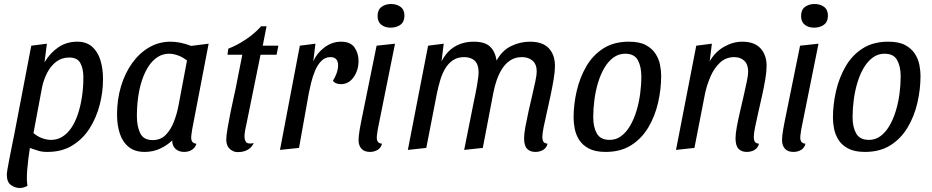

<svg xmlns="http://www.w3.org/2000/svg" viewBox="-20 -738 4650 958"><path d="M217 20Q187 20 169 13.5Q151 7 119 -3L40 -9L136 -510L214 -520L202 -427Q230 -474 271 -502Q312 -530 366 -530Q411 -530 439.5 -505Q468 -480 481 -438Q494 -396 494 -343Q494 -279 477.5 -215Q461 -151 427.5 -98Q394 -45 341.5 -12.5Q289 20 217 20ZM78 200Q56 200 35 185.5Q14 171 14 133Q14 126 17.5 105Q21 84 26.5 56Q32 28 38 -2Q44 -32 49 -57L139 -60Q129 -5 121.5 54Q114 113 114 154Q114 164 115 173Q116 182 117 189Q111 193 100.5 196.5Q90 200 78 200ZM235 -40Q266 -40 291.5 -56Q317 -72 336.5 -101Q356 -130 369 -169.5Q382 -209 389 -255.5Q396 -302 396 -352Q396 -397 380.5 -424Q365 -451 326 -451Q288 -451 260.5 -430Q233 -409 215.5 -375Q198 -341 190 -303L147 -74Q167 -57 190 -48.5Q213 -40 235 -40Z M702 20Q653 20 622.5 -4.5Q592 -29 578 -71Q564 -113 564 -167Q564 -241 583.5 -306.5Q603 -372 639 -422.5Q675 -473 724 -501.5Q773 -530 831 -530Q879 -530 934 -509L1021 -520L939 -93Q938 -84 936 -72Q934 -60 934 -51Q934 -37 940.5 -29.5Q947 -22 960 -21Q956 -7 947 2Q938 11 926 15.5Q914 20 899 20Q873 20 856.5 5.5Q840 -9 839 -37Q813 -12 778 4Q743 20 702 20ZM742 -39Q782 -39 807.5 -65.5Q833 -92 848 -131.5Q863 -171 870 -208L913 -436Q892 -453 868 -461.5Q844 -470 824 -470Q793 -470 767.5 -454Q742 -438 722.5 -409Q703 -380 689.5 -340.5Q676 -301 669.5 -254.5Q663 -208 663 -158Q663 -108 679.5 -73.5Q696 -39 742 -39Z M1166 21Q1144 21 1126.5 5Q1109 -11 1109 -41Q1109 -61 1115.5 -98.5Q1122 -136 1130.5 -179Q1139 -222 1148 -261Q1157 -300 1161 -323L1189 -465H1115L1119 -495Q1165 -513 1208.5 -542.5Q1252 -572 1283 -607H1310L1291 -510H1369L1360 -465H1280L1209 -116Q1205 -100 1203 -87.5Q1201 -75 1200 -64Q1199 -39 1208.5 -28.5Q1218 -18 1246 -24Q1239 -9 1227.5 1Q1216 11 1201 16Q1186 21 1166 21Z M1377 10 1476 -510 1554 -520 1543 -432Q1561 -473 1599 -501.5Q1637 -530 1682 -530Q1729 -530 1749 -501Q1769 -472 1769 -434Q1769 -388 1744.5 -353Q1720 -318 1680 -318Q1670 -318 1658.5 -322Q1647 -326 1641 -336Q1652 -351 1659.5 -372.5Q1667 -394 1667 -412Q1667 -432 1657.5 -442.5Q1648 -453 1629 -453Q1602 -453 1583 -433.5Q1564 -414 1552 -385Q1540 -356 1532.5 -325.5Q1525 -295 1521 -274L1472 0Z M1826 20Q1798 20 1783.5 4Q1769 -12 1769 -39Q1769 -49 1770.5 -62.5Q1772 -76 1774.5 -90.5Q1777 -105 1779.5 -118Q1782 -131 1784 -141L1859 -510L1951 -520L1865 -93Q1864 -85 1862 -72Q1860 -59 1860 -51Q1860 -37 1866.5 -29.5Q1873 -22 1886 -21Q1881 0 1864 10Q1847 20 1826 20ZM1929 -600Q1901 -600 1882.5 -614.5Q1864 -629 1864 -658Q1864 -689 1883.5 -703.5Q1903 -718 1931 -718Q1960 -718 1979 -703.5Q1998 -689 1998 -660Q1998 -629 1978 -614.5Q1958 -600 1929 -600Z M2651 20Q2625 20 2610 4.5Q2595 -11 2595 -48Q2595 -70 2601.5 -105.5Q2608 -141 2617 -181.5Q2626 -222 2635.5 -262Q2645 -302 2651.5 -333.5Q2658 -365 2658 -381Q2658 -417 2637.5 -435Q2617 -453 2584 -453Q2551 -453 2526.5 -437Q2502 -421 2485.5 -395Q2469 -369 2458 -337Q2447 -305 2441 -272L2389 0L2296 10L2346 -240Q2349 -255 2353 -273.5Q2357 -292 2360 -311Q2363 -330 2365.5 -347.5Q2368 -365 2368 -378Q2368 -416 2349 -434.5Q2330 -453 2296 -453Q2263 -453 2240 -437.5Q2217 -422 2201.5 -396Q2186 -370 2176.5 -338Q2167 -306 2160 -272L2107 0L2015 10L2116 -510L2194 -520L2183 -432Q2209 -482 2250 -506Q2291 -530 2344 -530Q2398 -530 2424 -506.5Q2450 -483 2458 -436Q2485 -486 2530 -508Q2575 -530 2624 -530Q2688 -530 2718.5 -497Q2749 -464 2749 -409Q2749 -381 2742.5 -342.5Q2736 -304 2727 -261Q2718 -218 2708.5 -177Q2699 -136 2692.5 -103.5Q2686 -71 2686 -54Q2686 -42 2690.5 -32.5Q2695 -23 2712 -21Q2707 0 2690 10Q2673 20 2651 20Z M3002 20Q2950 20 2918 3Q2886 -14 2869.5 -40.5Q2853 -67 2847.5 -96.5Q2842 -126 2842 -150Q2842 -217 2857.5 -284Q2873 -351 2905.5 -407Q2938 -463 2990.5 -496.5Q3043 -530 3118 -530Q3171 -530 3202.5 -513Q3234 -496 3251 -469.5Q3268 -443 3273.5 -413.5Q3279 -384 3279 -360Q3279 -293 3263.5 -225.5Q3248 -158 3215 -102.5Q3182 -47 3129.5 -13.5Q3077 20 3002 20ZM3022 -40Q3054 -40 3079.5 -59Q3105 -78 3124 -110.5Q3143 -143 3155.5 -184Q3168 -225 3174 -269.5Q3180 -314 3180 -357Q3180 -406 3162.5 -438Q3145 -470 3099 -470Q3067 -470 3041 -451Q3015 -432 2996 -400Q2977 -368 2964.5 -327Q2952 -286 2946 -241Q2940 -196 2940 -153Q2940 -104 2958 -72Q2976 -40 3022 -40Z M3706 20Q3680 20 3665 4.5Q3650 -11 3650 -48Q3650 -70 3656.5 -105.5Q3663 -141 3672.5 -181.5Q3682 -222 3691 -261.5Q3700 -301 3706.5 -332.5Q3713 -364 3713 -380Q3713 -417 3693.5 -435Q3674 -453 3644 -453Q3602 -453 3572.5 -425.5Q3543 -398 3525 -356Q3507 -314 3498 -272L3445 0L3353 10L3454 -510L3532 -520L3521 -432Q3548 -479 3592.5 -504.5Q3637 -530 3684 -530Q3744 -530 3774.5 -497Q3805 -464 3805 -409Q3805 -381 3798.5 -342.5Q3792 -304 3782.5 -261Q3773 -218 3763.5 -177Q3754 -136 3747.5 -103.5Q3741 -71 3741 -54Q3741 -41 3745.5 -32Q3750 -23 3767 -21Q3762 0 3745 10Q3728 20 3706 20Z M3939 20Q3911 20 3896.5 4Q3882 -12 3882 -39Q3882 -49 3883.5 -62.5Q3885 -76 3887.5 -90.5Q3890 -105 3892.5 -118Q3895 -131 3897 -141L3972 -510L4064 -520L3978 -93Q3977 -85 3975 -72Q3973 -59 3973 -51Q3973 -37 3979.5 -29.5Q3986 -22 3999 -21Q3994 0 3977 10Q3960 20 3939 20ZM4042 -600Q4014 -600 3995.5 -614.5Q3977 -629 3977 -658Q3977 -689 3996.5 -703.5Q4016 -718 4044 -718Q4073 -718 4092 -703.5Q4111 -689 4111 -660Q4111 -629 4091 -614.5Q4071 -600 4042 -600Z M4296 20Q4244 20 4212 3Q4180 -14 4163.5 -40.5Q4147 -67 4141.5 -96.5Q4136 -126 4136 -150Q4136 -217 4151.5 -284Q4167 -351 4199.5 -407Q4232 -463 4284.5 -496.5Q4337 -530 4412 -530Q4465 -530 4496.5 -513Q4528 -496 4545 -469.5Q4562 -443 4567.5 -413.5Q4573 -384 4573 -360Q4573 -293 4557.5 -225.5Q4542 -158 4509 -102.5Q4476 -47 4423.5 -13.5Q4371 20 4296 20ZM4316 -40Q4348 -40 4373.5 -59Q4399 -78 4418 -110.5Q4437 -143 4449.5 -184Q4462 -225 4468 -269.5Q4474 -314 4474 -357Q4474 -406 4456.5 -438Q4439 -470 4393 -470Q4361 -470 4335 -451Q4309 -432 4290 -400Q4271 -368 4258.5 -327Q4246 -286 4240 -241Q4234 -196 4234 -153Q4234 -104 4252 -72Q4270 -40 4316 -40Z"/></svg>

Font: Sansita Swashed Light
Style: Regular
Weight: 300
Designer: Pablo Cosgaya
Foundry: Omnibus-Type
Version: Version 1.003